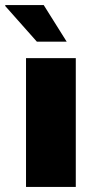

<svg xmlns="http://www.w3.org/2000/svg" viewBox="-53 -740 370 760"><path d="M247 -510V0H50V-510ZM-31 -720H120L211 -575H93L-33 -717Z"/></svg>

Font: Chivo Black
Style: Regular
Weight: 900
Designer: Hector Gatti
Foundry: Omnibus-Type
Version: Version 1.007